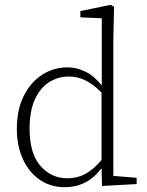

<svg xmlns="http://www.w3.org/2000/svg" viewBox="-20 -765 611 798"><path d="M103 -230Q103 -127 148 -75.5Q193 -24 260 -24Q301 -24 334.5 -42Q368 -60 402 -100V-380Q368 -415 335 -431Q302 -447 267 -447Q222 -447 185 -424Q148 -401 125.5 -353Q103 -305 103 -230ZM404 8 402 -66Q371 -25 333 -6Q295 13 249 13Q190 13 145 -18Q100 -49 75 -104Q50 -159 50 -229Q50 -308 78 -365Q106 -422 154 -453.5Q202 -485 262 -485Q297 -485 333.5 -468Q370 -451 403 -410V-689L314 -693V-719L440 -745L454 -737L451 -597V-34L548 -26V0Z"/></svg>

Font: Source Serif Pro Light
Style: Regular
Weight: 300
Designer: Frank Grießhammer
Foundry: Adobe Systems Incorporated
Version: Version 3.001;hotconv 1.0.111;makeotfexe 2.5.65597